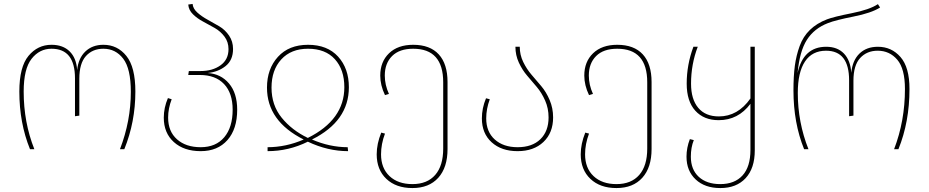

<svg xmlns="http://www.w3.org/2000/svg" viewBox="-20 -756 4707 973"><path d="M132 0Q78 -133 78 -292Q78 -417 124.5 -473Q171 -529 241 -529Q299 -529 333 -495.5Q367 -462 371 -401Q377 -461 412.5 -495Q448 -529 504 -529Q575 -529 620.5 -472.5Q666 -416 666 -292Q666 -138 610 0H588Q643 -143 643 -291Q643 -408 604.5 -458.5Q566 -509 504 -509Q449 -509 415.5 -472Q382 -435 382 -357V-170L360 -167V-359Q360 -509 241 -509Q180 -509 140 -458Q100 -407 100 -292Q100 -136 154 0Z M1032 -386Q1099 -382 1140.5 -333Q1182 -284 1182 -200Q1182 -102 1132.5 -46Q1083 10 997 10Q912 10 861 -36Q810 -82 810 -160Q810 -210 831 -259L850 -253Q832 -206 832 -160Q832 -90 877 -50Q922 -10 997 -10Q1074 -10 1116.5 -60.5Q1159 -111 1159 -200Q1159 -284 1115.5 -330Q1072 -376 993 -376H934L937 -396H997Q1057 -396 1097.5 -425Q1138 -454 1138 -507Q1138 -543 1118 -570Q1098 -597 1068.5 -614Q1039 -631 1009.5 -646.5Q980 -662 958 -683.5Q936 -705 934 -733L956 -736Q958 -712 980.5 -692Q1003 -672 1032.5 -656Q1062 -640 1091.5 -622.5Q1121 -605 1141 -575.5Q1161 -546 1161 -508Q1161 -451 1123 -421Q1085 -391 1032 -386Z M1333 -312Q1333 -407 1388.5 -468Q1444 -529 1541 -529Q1639 -529 1693.5 -469Q1748 -409 1748 -314Q1748 -142 1561 -49Q1651 -10 1742 -10L1744 10Q1641 10 1540 -38Q1443 10 1336 10V-10Q1429 -10 1519 -49Q1333 -142 1333 -312ZM1540 -57Q1725 -149 1725 -314Q1725 -403 1677 -456Q1629 -509 1541 -509Q1455 -509 1405.5 -455Q1356 -401 1356 -312Q1356 -223 1407.5 -159.5Q1459 -96 1540 -57Z M2074 -529Q2159 -529 2203.5 -480.5Q2248 -432 2248 -340V-1Q2248 93 2201 145Q2154 197 2070 197Q1987 197 1938 150.5Q1889 104 1889 26Q1889 -27 1912 -84L1931 -79Q1911 -26 1911 26Q1911 96 1954 136.5Q1997 177 2070 177Q2145 177 2185.5 130.5Q2226 84 2226 -3V-339Q2226 -509 2074 -509Q2004 -509 1967 -472Q1930 -435 1930 -373Q1930 -326 1951 -280L1931 -274Q1907 -324 1907 -373Q1907 -443 1951.5 -486Q1996 -529 2074 -529Z M2614 -519Q2614 -478 2631.5 -442Q2649 -406 2673.5 -377.5Q2698 -349 2723 -319.5Q2748 -290 2765.5 -249Q2783 -208 2783 -161Q2783 -83 2734 -36.5Q2685 10 2603 10Q2521 10 2471.5 -35Q2422 -80 2422 -156Q2422 -208 2443 -258L2462 -253Q2444 -204 2444 -156Q2444 -88 2487.5 -49Q2531 -10 2603 -10Q2677 -10 2718.5 -50.5Q2760 -91 2760 -161Q2760 -207 2742.5 -246.5Q2725 -286 2700.5 -315Q2676 -344 2651.5 -372.5Q2627 -401 2609.5 -438.5Q2592 -476 2592 -519Z M3108 -529Q3193 -529 3237.5 -480.5Q3282 -432 3282 -340V-1Q3282 93 3235 145Q3188 197 3104 197Q3021 197 2972 150.5Q2923 104 2923 26Q2923 -27 2946 -84L2965 -79Q2945 -26 2945 26Q2945 96 2988 136.5Q3031 177 3104 177Q3179 177 3219.5 130.5Q3260 84 3260 -3V-339Q3260 -509 3108 -509Q3038 -509 3001 -472Q2964 -435 2964 -373Q2964 -326 2985 -280L2965 -274Q2941 -324 2941 -373Q2941 -443 2985.5 -486Q3030 -529 3108 -529Z M3783 -519H3805V6Q3805 97 3758.5 147Q3712 197 3631 197H3630Q3552 197 3505.5 153.5Q3459 110 3459 38Q3459 -7 3476 -51L3496 -46Q3481 -9 3481 38Q3481 103 3521 140Q3561 177 3630 177Q3703 177 3743 133Q3783 89 3783 4V-230Q3721 -147 3622 -147Q3547 -147 3503.5 -195Q3460 -243 3460 -332Q3460 -428 3494 -519H3516Q3482 -430 3482 -332Q3482 -253 3518.5 -209.5Q3555 -166 3623 -166Q3719 -166 3783 -257Z M4055 0Q4001 -133 4001 -298Q4001 -370 4008 -422.5Q4015 -475 4032.5 -523Q4050 -571 4084.5 -604.5Q4119 -638 4171 -658Q4205 -671 4296 -689Q4387 -707 4429 -735L4440 -718Q4396 -690 4305 -672Q4214 -654 4176 -639Q4106 -612 4069 -554Q4032 -496 4022 -386Q4051 -519 4167 -519Q4224 -519 4257 -484.5Q4290 -450 4294 -387Q4300 -450 4335.5 -484.5Q4371 -519 4429 -519Q4498 -519 4543.5 -467Q4589 -415 4589 -305Q4589 -138 4533 0H4511Q4566 -143 4566 -305Q4566 -408 4527 -453.5Q4488 -499 4428 -499Q4373 -499 4339 -462Q4305 -425 4305 -347V-170L4283 -167V-349Q4283 -499 4166 -499Q4096 -499 4059.5 -444.5Q4023 -390 4023 -285Q4023 -136 4077 0Z"/></svg>

Font: FiraGO Thin
Style: Regular
Weight: 100
Designer: bBox Type
Foundry: bBox Type GmbH
Version: Version 1.001;PS 001.001;hotconv 1.0.88;makeotf.lib2.5.64775